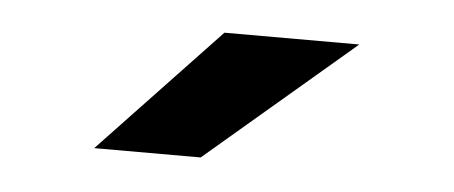

<svg xmlns="http://www.w3.org/2000/svg" viewBox="-29 -848 659 279"><g transform="rotate(5 301.0 -708.0)"><path d="M115.2 -616.2H270.5L485.8 -799.8H289.1Z"/></g></svg>

Font: Hack
Style: Bold Oblique
Weight: 700
Italic angle: -12°
Monospace: yes
Designer: Christopher Simpkins
Foundry: Christopher Simpkins
Version: Version 2.010